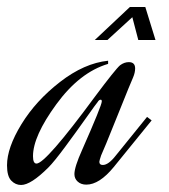

<svg xmlns="http://www.w3.org/2000/svg" viewBox="-120 -526 482 547"><path d="M168 -83Q163 -68 163 -65Q163 -56 173 -56Q189 -56 210 -83L299 -193L312 -183L204 -50Q163 0 126 0Q111 0 101.5 -8.5Q92 -17 92 -30Q92 -50 114 -99Q170 -226 170 -237Q170 -242 167 -242Q162 -242 158 -235Q155 -232 126 -191Q97 -150 65.5 -107.5Q34 -65 18 -49Q-32 1 -60 1Q-76 1 -88 -11.5Q-100 -24 -100 -55Q-100 -105 -59 -172Q-18 -239 51 -292.5Q120 -346 188 -353V-344Q107 -320 40.5 -229Q-26 -138 -26 -81Q-26 -60 -16 -60Q10 -60 150 -250Q209 -329 222 -340Q234 -349 247 -349Q265 -349 265 -331Q265 -319 259 -305Q255 -297 214.5 -196Q174 -95 168 -83ZM323 -412H274L257 -477L186 -412H150L250 -506H294Z"/></svg>

Font: Dynalight
Style: Regular
Weight: 400
Designer: Astigmatic (AOETI)
Foundry: Astigmatic (AOETI)
Version: Version 1.000